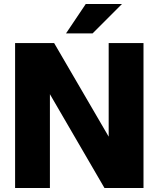

<svg xmlns="http://www.w3.org/2000/svg" viewBox="-20 -934 788 954"><path d="M499 0H693V-720H520V-255L249 -720H55V0H228V-466ZM308 -768H440L586 -914H406Z"/></svg>

Font: Aspekta 800
Style: Regular
Weight: 800
Designer: Ivo Dolenc
Version: Version 2.000